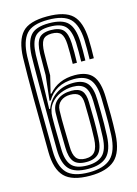

<svg xmlns="http://www.w3.org/2000/svg" viewBox="-123 -875 679 950"><g transform="rotate(-15 216.5 -399.5)"><path d="M218 8.8Q126 8.8 87.8 -30.6Q49.5 -70 48.5 -157.2Q46.8 -314.5 46.2 -434.5Q45.8 -554.5 48 -642.5Q51.2 -728.8 87 -768.4Q122.8 -808 215.2 -808Q306 -808 343.9 -771.4Q381.8 -734.8 385.5 -648Q386.2 -630.2 386.4 -600.6Q386.5 -571 385.5 -548.2H364Q364.8 -570 364.8 -600.2Q364.8 -630.5 364 -647.2Q360.5 -725 327.6 -757.8Q294.8 -790.5 215.2 -790.5Q134.8 -790.5 103.6 -755Q72.5 -719.5 69.5 -642Q67.2 -548.5 67.9 -429.4Q68.5 -310.2 70.2 -157.5Q71 -80.5 103.9 -44.6Q136.8 -8.8 218 -8.8Q294 -8.8 330.1 -42.9Q366.2 -77 370.2 -158.8Q371.8 -192 372.1 -219.9Q372.5 -247.8 372.1 -277.2Q371.8 -306.8 371 -344.8Q369.5 -413 344.9 -443.6Q320.2 -474.2 262.5 -474.2Q214 -474.2 179.6 -455.1Q145.2 -436 125.5 -401.5H119.2L133.5 -529.2Q133.8 -548.5 133.8 -580.9Q133.8 -613.2 134.2 -638.5Q136 -693 153.6 -715.4Q171.2 -737.8 215.2 -737.8Q259.2 -737.8 278 -718Q296.8 -698.2 299 -649Q299.8 -631.8 299.9 -602Q300 -572.2 299 -548.2H277.5Q278.2 -572 278.1 -601.9Q278 -631.8 277.2 -648.5Q275.5 -688.2 262 -704.2Q248.5 -720.2 215.2 -720.2Q181.8 -720.2 169.2 -701.6Q156.8 -683 155.5 -638Q155 -614.2 154.9 -581Q154.8 -547.8 154.8 -522.2L133.5 -433.8H138.2Q187 -491.8 272 -491.8Q335 -491.8 363 -457.8Q391 -423.8 392.5 -345.2Q393.8 -294.8 394 -253.4Q394.2 -212 392 -157.8Q387.5 -66.5 345.9 -28.9Q304.2 8.8 218 8.8ZM218 -26.5Q149.8 -26.5 121.1 -57.6Q92.5 -88.8 91.8 -157.8Q91.2 -202.5 90.9 -258Q90.5 -313.5 90.4 -369.6Q90.2 -425.8 90.1 -473.2Q90 -520.8 90.2 -549.5Q90.5 -568.5 90.5 -591.4Q90.5 -614.2 91.2 -640.8Q94.2 -709.5 120.1 -741.2Q146 -773 215.2 -773Q283.8 -773 311.5 -744Q339.2 -715 342.2 -646.2Q343 -629 343 -599.9Q343 -570.8 342.2 -548.2H320.8Q321.5 -569.5 321.5 -597.6Q321.5 -625.8 320.5 -647.8Q317.2 -705.8 294.2 -730.6Q271.2 -755.5 215.2 -755.5Q159 -755.5 137 -728.5Q115 -701.5 112.8 -639.5Q112 -616.5 112.1 -586.9Q112.2 -557.2 111.8 -532.2L107.2 -362.2H112Q128.8 -406.5 165.9 -431.6Q203 -456.8 255.5 -456.8Q304.8 -456.8 326.5 -430.6Q348.2 -404.5 349.2 -344.5Q350 -308.2 350.5 -279.8Q351 -251.2 350.6 -223.1Q350.2 -195 348.8 -159.5Q345.2 -86.8 314 -56.6Q282.8 -26.5 218 -26.5ZM218 -44Q270 -44 297 -69.4Q324 -94.8 327 -160Q328.5 -195.8 328.9 -223.5Q329.2 -251.2 328.9 -279.4Q328.5 -307.5 327.8 -344.2Q326.8 -395 308.4 -417Q290 -439 248.2 -439Q215.8 -439 184.4 -425.9Q153 -412.8 132.5 -386.1Q112 -359.5 111.8 -319Q111.2 -270 112.1 -236.4Q113 -202.8 113.5 -158Q114 -99.2 137.1 -71.6Q160.2 -44 218 -44ZM218 -61.5Q172.5 -61.5 154 -84.8Q135.5 -108 135 -158.2Q134.5 -202.2 133.4 -246.6Q132.2 -291 133.2 -336.2Q134.5 -376.5 162.8 -399Q191 -421.5 236.5 -421.5Q273 -421.5 289.1 -403.5Q305.2 -385.5 306 -343.8Q307 -297 307.5 -256.1Q308 -215.2 305.5 -162Q303 -106.8 282 -84.1Q261 -61.5 218 -61.5ZM218 -79Q251.2 -79 266.5 -98.6Q281.8 -118.2 284 -163Q285.2 -195.5 285.6 -221.9Q286 -248.2 285.6 -276.5Q285.2 -304.8 284.5 -343.5Q284 -376 270 -390Q256 -404 225.2 -404Q195.2 -404 175.6 -387.8Q156 -371.5 155 -343Q153.5 -296.5 154.8 -249.6Q156 -202.8 156.8 -158.5Q157 -116.5 171 -97.8Q185 -79 218 -79Z"/></g></svg>

Font: Big Shoulders Inline Display
Style: Bold
Weight: 700
Designer: Patric King
Foundry: XO Type Co
Version: Version 1.000